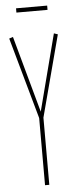

<svg xmlns="http://www.w3.org/2000/svg" viewBox="-58 -866 365 897"><g transform="rotate(-5 125.0 -417.5)"><path d="M116 0V-315L9 -697L27 -703L126 -344L219 -703L237 -697L136 -315V0ZM53 -815V-835H199V-815Z"/></g></svg>

Font: Georama ExtraCondensed Thin
Style: Regular
Weight: 100
Width: 2
Designer: Jean-Baptiste Levee
Foundry: Production Type
Version: Version 1.001